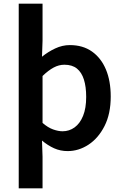

<svg xmlns="http://www.w3.org/2000/svg" viewBox="-20 -817 677 1056"><path d="M83 219V-797H214V-593L211 -505Q244 -532 283.5 -550.5Q323 -569 364 -569Q436 -569 486 -533.5Q536 -498 562.5 -435Q589 -372 589 -286Q589 -191 555 -124Q521 -57 467 -21.5Q413 14 352 14Q312 14 277.5 -1.5Q243 -17 211 -44L214 45V219ZM324 -95Q361 -95 390.5 -116.5Q420 -138 437 -180Q454 -222 454 -284Q454 -340 441.5 -379.5Q429 -419 403 -440Q377 -461 334 -461Q304 -461 275 -445.5Q246 -430 214 -399V-141Q244 -115 272.5 -105Q301 -95 324 -95Z"/></svg>

Font: Noto Sans SC SemiBold
Style: Regular
Weight: 600
Designer: Ryoko NISHIZUKA 西塚涼子 (kana, bopomofo & ideographs); Paul D. Hunt (Latin, Greek & Cyrillic); Sandoll Communications 산돌커뮤니
Foundry: Adobe
Version: Version 2.004-H2;hotconv 1.0.118;makeotfexe 2.5.65603